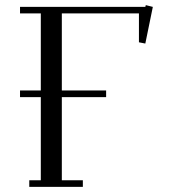

<svg xmlns="http://www.w3.org/2000/svg" viewBox="-20 -729 670 749"><path d="M58.1 -350.1V-376H139.2V-676.8H58.1V-702.1H546.9L548.8 -709L576.2 -702.1L546.9 -559.1L522 -564V-676.8H221.2V-376H394V-350.1H221.2V-25.9H303.2V0H94.2V-25.9H139.2V-350.1Z"/></svg>

Font: Dehuti
Style: Book
Weight: 400
Version: Version 1.2